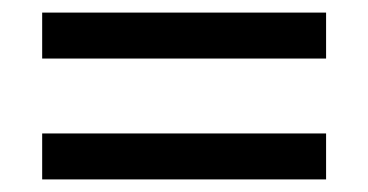

<svg xmlns="http://www.w3.org/2000/svg" viewBox="-20 -499 585 305"><path d="M498 -479V-406H47V-479ZM498 -287V-214H47V-287Z"/></svg>

Font: Bitter Thin Medium
Style: Regular
Weight: 500
Version: Version 3.021